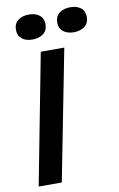

<svg xmlns="http://www.w3.org/2000/svg" viewBox="-94 -905 593 957"><g transform="rotate(-10 202.5 -426.5)"><path d="M149 -660H268L139 0H22ZM196 -791Q196 -760 174.5 -743.5Q153 -727 119 -727Q86 -727 66 -743Q46 -759 46 -789Q46 -820 67.5 -836.5Q89 -853 122 -853Q155 -853 175.5 -837Q196 -821 196 -791ZM405 -791Q405 -760 383.5 -743.5Q362 -727 329 -727Q296 -727 275.5 -743Q255 -759 255 -789Q255 -820 276.5 -836.5Q298 -853 332 -853Q365 -853 385 -837Q405 -821 405 -791Z"/></g></svg>

Font: Sansita
Style: Italic
Weight: 400
Italic angle: -11°
Designer: Pablo Cosgaya
Foundry: Omnibus-Type
Version: Version 1.006